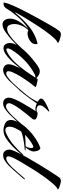

<svg xmlns="http://www.w3.org/2000/svg" viewBox="487 -992 507 1535"><g transform="rotate(90 740.5 -224.5)"><path d="M169 9Q144 9 133 -9.5Q122 -28 122 -50Q122 -77 134.5 -103.5Q147 -130 166 -153.5Q185 -177 203 -195Q180 -184 152 -158.5Q124 -133 99.5 -103.5Q75 -74 60 -52Q52 -39 40 -21Q28 -3 11 0H-7Q-6 -15 6 -46.5Q18 -78 38 -119.5Q58 -161 81.5 -205.5Q105 -250 128.5 -292Q152 -334 170.5 -366.5Q189 -399 199 -414Q209 -429 219 -443.5Q229 -458 250 -458Q256 -458 271.5 -454Q287 -450 301 -444.5Q315 -439 316 -433Q299 -427 275 -400.5Q251 -374 224.5 -337.5Q198 -301 173 -262Q148 -223 128 -190.5Q108 -158 98 -141Q97 -139 90.5 -127.5Q84 -116 78 -105Q72 -94 72 -93Q72 -92 73 -92Q75 -92 78 -95Q126 -155 186.5 -204.5Q247 -254 323 -272Q326 -265 326 -257Q326 -237 312 -222Q298 -207 278 -199Q258 -191 240 -191Q225 -191 215 -198Q193 -176 179 -145.5Q165 -115 165 -83Q165 -65 173 -46.5Q181 -28 203 -28Q221 -28 242.5 -40.5Q264 -53 285.5 -71.5Q307 -90 325 -109Q343 -128 355 -140.5Q367 -153 368 -153Q372 -153 372 -149Q372 -149 372 -148.5Q372 -148 371 -147Q360 -132 338 -109.5Q316 -87 290 -63.5Q264 -40 239.5 -22Q215 -4 197 3Q184 9 169 9Z M532 4Q513 4 500 -8Q487 -20 487 -40Q487 -61 498.5 -87.5Q510 -114 519 -132Q507 -117 488 -94.5Q469 -72 447 -50Q425 -28 402 -13.5Q379 1 358 1Q336 1 326.5 -15Q317 -31 317 -50Q317 -62 320 -74Q327 -100 347 -128.5Q367 -157 393.5 -183.5Q420 -210 448 -233Q476 -256 498 -271Q508 -278 519.5 -283.5Q531 -289 544 -289Q560 -289 573.5 -280.5Q587 -272 598 -261Q601 -266 602.5 -269Q604 -272 610 -272Q614 -272 628.5 -269Q643 -266 656 -262Q669 -258 669 -254Q669 -253 668 -253Q661 -243 653 -233Q645 -223 637 -213Q612 -179 588.5 -142Q565 -105 548 -65Q546 -59 544 -52.5Q542 -46 542 -39Q542 -21 560 -21Q574 -21 594 -36Q614 -51 635.5 -73Q657 -95 676 -117.5Q695 -140 708 -155Q721 -170 723 -170Q726 -170 726 -166Q726 -164 711 -146.5Q696 -129 675 -106Q654 -83 637 -64.5Q620 -46 615 -41Q599 -26 577 -11Q555 4 532 4ZM369 -22Q377 -22 385.5 -26.5Q394 -31 400 -34Q439 -57 474 -94Q509 -131 539 -173Q569 -215 593 -253Q591 -254 586 -254Q576 -254 565 -247Q508 -218 456.5 -168.5Q405 -119 371 -63Q367 -57 363.5 -48.5Q360 -40 360 -32Q360 -22 369 -22Z M799 4Q779 4 766.5 -8Q754 -20 754 -40Q754 -60 766.5 -89Q779 -118 797 -150Q815 -182 833 -210.5Q851 -239 862 -257Q855 -254 845 -254Q834 -254 822 -257.5Q810 -261 799 -265Q796 -260 784.5 -243.5Q773 -227 757.5 -205.5Q742 -184 726 -164Q710 -144 698.5 -130.5Q687 -117 683 -117Q680 -117 680 -120Q680 -122 683 -125Q694 -139 705.5 -152Q717 -165 728 -179Q745 -200 760 -223Q775 -246 787 -271Q781 -275 771 -283Q761 -291 761 -299Q761 -310 774 -320.5Q787 -331 803 -339Q819 -347 827 -351Q831 -352 845.5 -358.5Q860 -365 861 -365Q865 -365 865 -361Q865 -360 852.5 -348.5Q840 -337 827.5 -321Q815 -305 815 -289Q815 -275 827 -269Q839 -263 851 -263Q862 -263 869 -267Q872 -272 877 -272Q885 -272 897 -269.5Q909 -267 919 -261.5Q929 -256 929 -246Q929 -239 925 -232.5Q921 -226 916 -221Q906 -209 886.5 -185.5Q867 -162 846.5 -134Q826 -106 812 -81Q798 -56 798 -42Q798 -32 805 -25.5Q812 -19 822 -19Q838 -19 859 -34.5Q880 -50 901.5 -72.5Q923 -95 942 -117Q961 -139 974 -154.5Q987 -170 989 -170Q993 -170 993 -166Q993 -164 983 -152Q973 -140 957.5 -122.5Q942 -105 925.5 -87.5Q909 -70 897 -57Q885 -44 881 -41Q865 -26 843.5 -11Q822 4 799 4Z M1012 1Q984 1 958 -13Q932 -27 932 -59Q932 -63 932.5 -66.5Q933 -70 934 -74Q942 -108 963.5 -141Q985 -174 1015.5 -203Q1046 -232 1079.5 -254.5Q1113 -277 1144 -289Q1147 -291 1150 -292Q1153 -293 1157 -293Q1166 -293 1172 -283.5Q1178 -274 1181 -262Q1184 -250 1184 -243Q1184 -225 1173.5 -206.5Q1163 -188 1150 -176Q1156 -176 1162 -175.5Q1168 -175 1174 -175Q1176 -175 1176 -173Q1176 -172 1174 -171Q1172 -170 1170 -169L1140 -166Q1112 -163 1082 -157Q1052 -151 1025 -141Q1012 -123 999 -96Q986 -69 986 -46Q986 -33 992 -23.5Q998 -14 1013 -14Q1022 -14 1031.5 -17.5Q1041 -21 1049 -25Q1097 -49 1135 -82.5Q1173 -116 1209 -155Q1211 -157 1212 -157Q1214 -157 1214 -155Q1214 -152 1212 -148.5Q1210 -145 1208 -143Q1181 -109 1146 -74.5Q1111 -40 1075 -17Q1047 1 1012 1ZM1050 -171Q1073 -173 1096 -174.5Q1119 -176 1142 -176Q1148 -184 1152.5 -197.5Q1157 -211 1157 -221Q1157 -226 1155 -231.5Q1153 -237 1146 -237H1143Q1131 -233 1112.5 -221Q1094 -209 1077 -195Q1060 -181 1050 -171Z M1214 4Q1192 4 1180.5 -10.5Q1169 -25 1169 -46Q1169 -62 1186 -99Q1203 -136 1229 -182Q1255 -228 1283.5 -275Q1312 -322 1335.5 -359Q1359 -396 1371 -414Q1381 -429 1391 -443.5Q1401 -458 1421 -458Q1427 -458 1442.5 -454Q1458 -450 1472.5 -444.5Q1487 -439 1488 -433Q1469 -426 1441.5 -394.5Q1414 -363 1382.5 -318.5Q1351 -274 1321.5 -226.5Q1292 -179 1269 -139.5Q1246 -100 1236 -79Q1232 -70 1227.5 -59Q1223 -48 1223 -37Q1223 -21 1240 -21Q1255 -21 1275 -36Q1295 -51 1316 -73Q1337 -95 1356 -117.5Q1375 -140 1388 -155Q1401 -170 1403 -170Q1407 -170 1407 -166Q1407 -165 1398.5 -154.5Q1390 -144 1380.5 -134Q1371 -124 1369 -121Q1356 -106 1338 -85Q1320 -64 1299.5 -43.5Q1279 -23 1257 -9.5Q1235 4 1214 4Z"/></g></svg>

Font: Caramel
Style: Regular
Weight: 400
Designer: Robert E. Leuschke
Foundry: Robert E. Leuschke
Version: Version 1.010